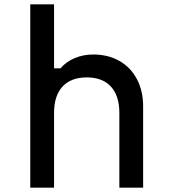

<svg xmlns="http://www.w3.org/2000/svg" viewBox="-20 -868 790 888"><path d="M120 -848H230V-552H260Q285 -582 325 -599Q365 -616 411 -616Q480 -616 532.5 -586Q585 -556 613.5 -501.5Q642 -447 642 -376V0H532V-346Q532 -425 493 -467.5Q454 -510 381 -510Q308 -510 269 -467.5Q230 -425 230 -346V0H120Z"/></svg>

Font: Martian Mono sWd Rg
Style: Regular
Weight: 400
Width: 6
Monospace: yes
Designer: Roman Shamin
Foundry: Evil Martians
Version: Version 1.000